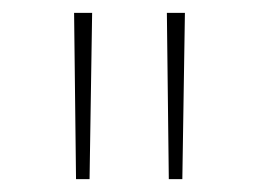

<svg xmlns="http://www.w3.org/2000/svg" viewBox="-20 -871 401 298"><path d="M98 -593H119L123 -851H95ZM242 -593H263L267 -851H239Z"/></svg>

Font: Noto Sans Tamil UI Thin
Style: Regular
Weight: 100
Designer: Jelle Bosma - Monotype Design Team
Foundry: Monotype Imaging Inc.
Version: Version 2.004